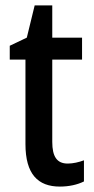

<svg xmlns="http://www.w3.org/2000/svg" viewBox="-20 -679 347 709"><path d="M230 -75C190 -75 173 -101 173 -155V-459H283V-540H173V-659H108L79 -540L16 -510V-459H74V-147C74 -36 120 10 201 10C235 10 266 3 290 -9V-87C271 -80 250 -75 230 -75Z"/></svg>

Font: Noto Sans Myanmar UI Condensed Medium
Style: Regular
Weight: 500
Width: 3
Designer: Monotype Design Team
Foundry: Monotype Imaging Inc.
Version: Version 2.103